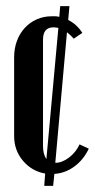

<svg xmlns="http://www.w3.org/2000/svg" viewBox="-20 -557 309 625"><path d="M176 -537H206L202 -492Q230 -478 248 -450L220 -431Q215 -437 209.5 -442Q204 -447 198 -452L160 -27Q182 -27 204.5 -44Q227 -61 239 -87L269 -73Q252 -37 222 -15Q192 7 157 9L153 48H124L127 8Q83 0 54.5 -34Q26 -68 26 -114V-370Q26 -399 35 -423.5Q44 -448 60.5 -466Q77 -484 99.5 -494Q122 -504 148 -504Q154 -504 160.5 -504Q167 -504 173 -502ZM170 -466Q165 -467 161.5 -467.5Q158 -468 154 -468Q120 -468 120 -428V-82Q120 -55 131 -39Z"/></svg>

Font: Moniqa ExtBd Cond Paragraph
Style: Regular
Weight: 800
Width: 3
Designer: Rajesh Rajput
Foundry: Rajesh Rajput
Version: Version 1.000